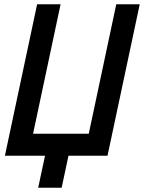

<svg xmlns="http://www.w3.org/2000/svg" viewBox="-20 -730 675 900"><path d="M159 150 191 0H3L154 -710H264L135 -103H396L525 -710H635L484 0H301L269 150Z"/></svg>

Font: Geist Mono SemiBold
Style: Italic
Weight: 600
Italic angle: -12°
Monospace: yes
Designer: Basement.studio, Andrés Briganti, Mateo Zaragoza
Foundry: Basement.studio, Vercel, Andrés Briganti, Guido Ferreyra, Mateo Zaragoza
Version: Version 1.500; ttfautohint (v1.8.4.7-5d5b)